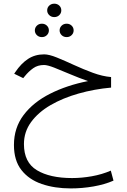

<svg xmlns="http://www.w3.org/2000/svg" viewBox="-20 -692 694 1049"><path d="M237.8 -635.3Q237.8 -650.9 249 -661.4Q260.3 -671.9 276.4 -671.9Q293 -671.9 304 -661.4Q314.9 -650.9 314.9 -635.3Q314.9 -620.1 304 -609.4Q293 -598.6 276.4 -598.6Q260.3 -598.6 249 -609.4Q237.8 -620.1 237.8 -635.3ZM305.7 -525.9Q305.7 -541 316.7 -551.8Q327.6 -562.5 344.2 -562.5Q360.4 -562.5 371.3 -552Q382.3 -541.5 382.3 -525.9Q382.3 -510.7 371.3 -500Q360.4 -489.3 344.2 -489.3Q327.6 -489.3 316.7 -500Q305.7 -510.7 305.7 -525.9ZM170.4 -525.9Q170.4 -541 181.4 -551.8Q192.4 -562.5 209 -562.5Q225.1 -562.5 236.1 -552Q247.1 -541.5 247.1 -525.9Q247.1 -510.7 236.1 -500Q225.1 -489.3 209 -489.3Q192.4 -489.3 181.4 -500Q170.4 -510.7 170.4 -525.9ZM586.9 -271V-213.4Q494.6 -205.1 409.2 -180.9Q323.7 -156.7 256.3 -117.7Q189 -78.6 149.9 -25.1Q110.8 28.3 110.8 95.2Q110.8 195.3 181.6 238Q252.4 280.8 374 280.8Q426.3 280.8 481.7 271Q537.1 261.2 585.4 240.2L600.1 294.9Q552.2 315.9 490.7 326.7Q429.2 337.4 366.7 337.4Q278.3 337.4 208 313.2Q137.7 289.1 96.9 236.8Q56.2 184.6 56.2 100.1Q56.2 6.3 109.1 -63.7Q162.1 -133.8 253.7 -179.9Q345.2 -226.1 460.9 -249Q410.2 -266.6 362.1 -287.1Q314 -307.6 276.6 -322.3Q239.3 -336.9 220.7 -336.9Q186 -336.9 161.4 -319.3Q136.7 -301.8 115.7 -275.9L106.9 -265.1L57.6 -289.1L63.5 -297.9Q95.2 -345.2 133.3 -370.1Q171.4 -395 221.2 -395Q248 -395 290.8 -377.7Q333.5 -360.4 384.3 -336.9Q435.1 -313.5 487.5 -294.2Q540 -274.9 586.9 -271Z"/></svg>

Font: Vazirmatn RD FD ExtraLight
Style: Regular
Weight: 200
Designer: Saber Rastikerdar
Foundry: Saber Rastikerdar
Version: Version 33.003